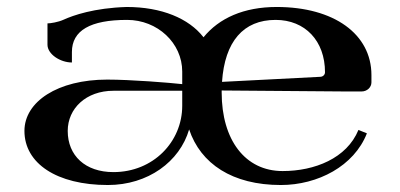

<svg xmlns="http://www.w3.org/2000/svg" viewBox="-20 -525 1146 550"><path d="M50 -150C50 -57 142.5 5 289 5C403.9 5 494.8 -61.9 521.8 -154.2C554.7 -56 645.5 5 784.5 5C890.3 5 994.2 -49.1 1031 -143L1006.8 -152.8C973.3 -71.4 881.3 -35 789.5 -35C682.3 -35 615 -124.1 615 -260V-265.8L966 -263H1016C1031.4 -263 1044 -274.7 1044 -289V-310C1044 -427 937.2 -505 772.5 -505C678.4 -505 607.6 -473.1 563 -418.2C521 -472.4 442.7 -505 343 -505C249.4 -502.2 189.4 -481 162 -468.5C146.7 -461.5 124.7 -458 116 -458V-397C116 -369.7 152.7 -346 186 -346V-376C186 -437.8 238.9 -468 344 -468C431.2 -468 502 -401.7 502 -320V-284C465.3 -288.1 354.4 -297 287 -297C145.4 -297 50 -233.8 50 -150ZM174 -150C174 -214.1 226.4 -265 305 -265H502V-222C502 -118.9 419 -32 305 -32C224.2 -32 174 -79.2 174 -150ZM616 -290.5C623.8 -406.1 677.1 -468 769.5 -468C854 -468 911 -408 911 -318C911 -311 905.3 -305.4 898 -305Z"/></svg>

Font: Prida01
Style: Black
Weight: 900
Designer: gluk
Foundry: gluk
Version: Version 00.072